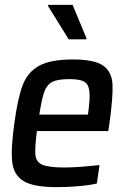

<svg xmlns="http://www.w3.org/2000/svg" viewBox="-20 -763 535 791"><path d="M24 0ZM426 -223H132Q123 -153 126 -124Q129 -95 155 -84Q181 -73 246 -73Q300 -73 390 -83L379 -7Q350 0 303.5 4Q257 8 214 8Q119 8 78 -16.5Q37 -41 30.5 -94Q24 -147 39 -254Q53 -359 73.5 -412.5Q94 -466 141 -492Q188 -518 280 -518Q369 -518 405 -492.5Q441 -467 443.5 -415.5Q446 -364 431 -255ZM142 -291H342L343 -296Q352 -360 348 -389Q344 -418 325.5 -427.5Q307 -437 266 -437Q218 -437 196 -426Q174 -415 163 -386Q152 -357 142 -291ZM263 -601 178 -738V-743H279L336 -606L335 -601Z"/></svg>

Font: Assailand Medium
Style: Italic
Weight: 500
Italic angle: -8°
Designer: Hector Gatti with collaboration of the Omnibus-Type team
Foundry: Omnibus-Type
Version: Version 0.072;October 19, 2019;FontCreator 12.0.0.2547 64-bi